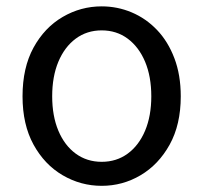

<svg xmlns="http://www.w3.org/2000/svg" viewBox="-20 -577 646 610"><path d="M303.1 13.4Q236.6 13.4 179 -20.3Q121.4 -54 86.5 -117.6Q51.6 -181.2 51.6 -271Q51.6 -361.9 86.5 -425.7Q121.4 -489.4 179 -523.1Q236.6 -556.8 303.1 -556.8Q352.9 -556.8 398.3 -537.7Q443.7 -518.6 478.8 -481.9Q513.8 -445.3 534 -392.1Q554.3 -338.9 554.3 -271Q554.3 -181.2 519.1 -117.6Q483.8 -54 426.7 -20.3Q369.7 13.4 303.1 13.4ZM303.1 -62.9Q350.2 -62.9 385.7 -88.9Q421.2 -114.9 441 -161.8Q460.7 -208.7 460.7 -271Q460.7 -333.8 441 -380.8Q421.2 -427.8 385.7 -454.2Q350.2 -480.5 303.1 -480.5Q256.1 -480.5 220.6 -454.2Q185.1 -427.8 165.4 -380.8Q145.8 -333.8 145.8 -271Q145.8 -208.7 165.4 -161.8Q185.1 -114.9 220.6 -88.9Q256.1 -62.9 303.1 -62.9Z"/></svg>

Font: Noto Sans TC Thin
Style: Regular
Weight: 100
Designer: Ryoko NISHIZUKA 西塚涼子 (kana, bopomofo & ideographs); Paul D. Hunt (Latin, Greek & Cyrillic); Sandoll Communications 산돌커뮤니
Foundry: Adobe
Version: Version 2.004-H2;hotconv 1.0.118;makeotfexe 2.5.65603